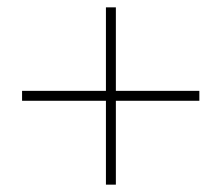

<svg xmlns="http://www.w3.org/2000/svg" viewBox="-20 -558 602 522"><path d="M295 -284V-56H268V-284H40V-311H268V-538H295V-311H522V-284Z"/></svg>

Font: Turret Road ExtraLight
Style: Regular
Weight: 275
Designer: Noponies
Foundry: Noponies
Version: Version 1.001; ttfautohint (v1.8)